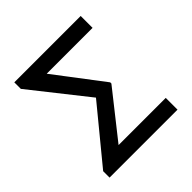

<svg xmlns="http://www.w3.org/2000/svg" viewBox="-189 -884 1039 1039"><g transform="rotate(-45 330.0 -364.5)"><path d="M590 -90H229L437 -353V-362L227 -638H578V-729H70V-679L324 -358L70 -49V0H590Z"/></g></svg>

Font: Wafeq Medium
Style: Regular
Weight: 500
Designer: Rasmus Andersson & Azza Alameddine
Foundry: Google & TypeTogether
Version: Version 3.000;January 28, 2025;FontCreator 15.0.0.3014 64-bi